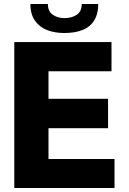

<svg xmlns="http://www.w3.org/2000/svg" viewBox="-20 -934 640 954"><path d="M51 -725H534V-580H221V-443H517V-297H221V-144H549V0H51ZM131 -914H218Q218 -877.5 242.2 -860.8Q266.5 -844 300 -844Q336.5 -844 361.2 -860.5Q386 -877 386 -914H468Q468 -770 298 -770Q253.5 -770 216 -783.8Q178.5 -797.5 154.8 -829.8Q131 -862 131 -914Z"/></svg>

Font: JuliaMono Black
Style: Regular
Weight: 900
Monospace: yes
Designer: cormullion
Foundry: corm
Version: Version 0.054; ttfautohint (v1.8.4)